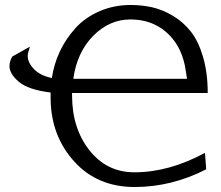

<svg xmlns="http://www.w3.org/2000/svg" viewBox="-20 -732 885 770"><path d="M18 -467Q18 -485 29 -505L100 -545L95 -528Q91 -516 91 -509Q91 -481 116 -455Q141 -429 188 -419Q196 -474 219.5 -524.5Q243 -575 281.5 -618Q320 -661 378 -686.5Q436 -712 504 -712Q550 -712 591.5 -702.5Q633 -693 674.5 -668Q716 -643 746 -604.5Q776 -566 794.5 -503Q813 -440 813 -359H269V-349Q269 -218 338.5 -129.5Q408 -41 519 -41Q658 -41 802 -119L807 -53Q668 18 520 18Q370 18 277.5 -84.5Q185 -187 183 -334V-361Q93 -372 55.5 -404Q18 -436 18 -467ZM274 -416H730Q730 -418 726.5 -439Q723 -460 721 -471Q703 -555 645 -604.5Q587 -654 503 -654Q419 -654 354 -588.5Q289 -523 274 -416Z"/></svg>

Font: Coval
Style: Light
Weight: 300
Foundry: Context Ltd
Version: Version 001.000